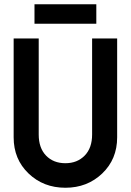

<svg xmlns="http://www.w3.org/2000/svg" viewBox="-20 -883 622 913"><path d="M291 9.8Q186.5 9.8 115.7 -58.1Q44.9 -126 44.9 -230V-700.2H164.1V-243.2Q164.1 -179.2 199 -143.1Q233.9 -106.9 291 -106.9Q347.2 -106.9 382.6 -143.1Q418 -179.2 418 -243.2V-700.2H537.1V-230Q537.1 -126 466.1 -58.1Q395 9.8 291 9.8ZM144 -770V-862.8H438V-770Z"/></svg>

Font: Cakra Normal
Style: Regular
Weight: 400
Designer: Lucia Kollert, Vojtech Kollert
Foundry: OoM Type
Version: Version 1.000;Glyphs 3.1.1 (3148)